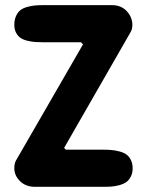

<svg xmlns="http://www.w3.org/2000/svg" viewBox="-20 -720 561 740"><path d="M42 -102.1 299.8 -548.8 292 -557.1H147.9Q129.4 -557.1 115.5 -558.1Q101.6 -559.1 85.4 -563Q69.3 -566.9 59.1 -574Q48.8 -581.1 42 -593.8Q35.2 -606.4 35.2 -624Q35.2 -644 42 -658.7Q48.8 -673.3 59.1 -681.2Q69.3 -689 85.4 -693.4Q101.6 -697.8 115.5 -699Q129.4 -700.2 147.9 -700.2H411.1Q447.3 -700.2 468.8 -676.8Q490.2 -653.3 490.2 -624Q490.2 -608.4 483.9 -597.2L227.1 -149.9L233.9 -143.1H377.9Q396 -143.1 409.9 -141.8Q423.8 -140.6 439.9 -136.5Q456.1 -132.3 466.6 -125Q477.1 -117.7 484.1 -104Q491.2 -90.3 491.2 -71.8Q491.2 -52.7 484.1 -39.1Q477.1 -25.4 466.6 -18.1Q456.1 -10.7 439.7 -6.3Q423.3 -2 409.9 -1Q396.5 0 377.9 0H115.2Q79.6 0 57.4 -21.5Q35.2 -43 35.2 -71.8Q35.2 -90.8 42 -102.1Z"/></svg>

Font: Concert One
Style: Regular
Weight: 400
Designer: Johan Kallas, Mihkel Virkus
Foundry: Johan Kallas, Mihkel Virkus
Version: Version 1.003